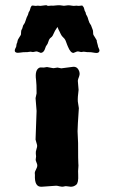

<svg xmlns="http://www.w3.org/2000/svg" viewBox="-20 -710 437 730"><path d="M276.9 -59.1Q276.9 -56.2 277.3 -45.4Q278.8 -15.1 270 -7.8Q261.2 0 249 0L232.9 -2Q230 -2.9 223.1 -1Q216.3 1 207 -1.5Q197.3 -3.9 193.8 -3.9L152.8 -1Q149.9 -1 138.7 0Q110.4 2 112.8 -44.9Q112.8 -45.9 112.3 -51.3Q111.8 -56.6 117.7 -67.4Q123.5 -78.1 121.1 -85.9L116.2 -99.1Q115.2 -102.1 116.2 -107.4Q117.2 -112.3 117.2 -115.2Q117.2 -118.2 116.2 -125.5Q115.2 -132.8 118.7 -143.1Q122.1 -152.8 121.1 -158.2L115.2 -179.2L119.1 -288.1L115.2 -336.9L119.1 -355Q119.1 -391.6 117.2 -405.3Q111.3 -446.8 132.3 -453.6Q133.8 -454.1 138.7 -453.6Q143.6 -453.1 146 -453.1L158.7 -455.1L180.2 -451.2Q183.1 -450.2 189.5 -451.7Q195.8 -453.1 198.7 -453.1L212.9 -450.2Q214.8 -450.2 258.8 -456.1Q272 -457 278.8 -444.3Q285.6 -431.6 280.8 -419.4Q275.9 -407.2 275.9 -402.8L278.8 -368.2Q274.9 -339.4 275.9 -324.2L279.8 -298.8Q274.9 -228 274.9 -210.9L276.9 -166Q276.9 -95.7 277.8 -88.9Q278.8 -82 277.8 -72.3Q276.9 -62.5 276.9 -59.1ZM71.3 -618.2Q74.2 -621.1 78.1 -633.8Q82 -646.5 84.5 -649.9Q86.9 -654.3 87.9 -659.2Q88.9 -664.1 90.8 -666Q92.8 -668 94.7 -675.3Q96.2 -682.6 99.1 -686Q100.1 -689.9 107.9 -688.5Q116.2 -687 120.1 -688Q124 -689 128.4 -688Q132.8 -687 140.6 -688.5Q148.4 -689.9 152.3 -689.9H157.7Q158.2 -689.9 159.7 -688.5Q161.1 -687 168 -688Q174.8 -689 178.7 -688.5Q182.6 -688 188.5 -689Q194.3 -689.9 199.2 -689.9H208.5L223.1 -688L238.8 -689.9Q245.1 -689.9 252.9 -688.5Q260.7 -687 265.6 -688Q270.5 -689 274.4 -688Q279.3 -687 287.1 -688.5Q294.9 -689.9 294.9 -686Q298.8 -683.6 300.3 -675.8Q301.8 -668 303.7 -666Q305.7 -664.1 306.2 -659.2Q307.1 -654.3 310.1 -650.4Q313 -646.5 316.4 -633.3Q320.3 -621.1 323.2 -618.2Q326.2 -615.2 328.1 -608.4Q330.1 -601.6 332 -598.1Q334 -594.7 334 -586.9Q334 -579.1 335.4 -577.1Q336.9 -575.2 340.8 -568.4Q344.7 -561.5 346.7 -558.6Q348.6 -556.2 348.1 -551.8L352.1 -537.1Q352.1 -534.2 353 -532.2Q359.4 -520 357.9 -515.6Q355.5 -506.3 339.8 -509.3Q324.2 -512.2 318.4 -511.7Q312.5 -511.2 304.7 -512.7Q296.9 -514.2 293 -512.7Q289.1 -511.2 283.2 -513.2Q277.3 -515.1 272.9 -514.2L259.3 -508.8Q248 -508.8 238.3 -532.7Q236.8 -537.1 235.4 -539.6Q233.9 -542 231.4 -550.3Q228 -561 221.2 -566.9Q214.4 -572.8 210.9 -580.6Q208 -587.9 206.1 -590.8Q204.1 -593.8 202.1 -598.6Q200.2 -603.5 199.7 -605Q199.2 -606.9 198.2 -606.9Q187.5 -591.8 184.1 -582.5Q180.2 -573.2 177.2 -570.3Q173.8 -567.9 169.9 -564Q166 -559.6 163.6 -550.8Q161.1 -542 157.7 -538.6Q154.3 -535.2 151.4 -525.4Q148.4 -515.6 142.1 -511.2Q137.2 -509.3 135.7 -508.8L121.1 -514.2Q118.2 -515.1 111.3 -513.2Q104.5 -511.2 101.1 -512.7Q96.7 -514.2 89.8 -512.7Q83 -511.2 77.1 -511.7Q71.3 -512.2 54.7 -509.8Q38.1 -507.3 36.1 -516.1Q36.1 -522.5 38.6 -526.4Q41 -530.3 41.5 -532.2Q42 -534.2 42.5 -539.1Q43 -543.9 44.4 -545.9Q45.9 -547.9 46.4 -553.2Q46.9 -558.6 52.7 -566.9Q58.1 -575.2 59.1 -577.1Q60.1 -579.1 60.1 -586.9Q60.1 -594.7 62.5 -597.7Q64.9 -600.6 66.4 -607.9Q67.9 -615.2 71.3 -618.2Z"/></svg>

Font: AntiqueNobleBold
Style: Bold
Weight: 700
Version: Version 001.000